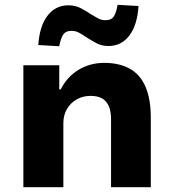

<svg xmlns="http://www.w3.org/2000/svg" viewBox="-20 -777 723 797"><path d="M77 0V-506H226V-406H232Q259 -459 306.5 -487.5Q354 -516 413 -516Q475 -516 518.5 -492Q562 -468 584 -417Q606 -366 606 -288V0H441V-282Q441 -314 432 -335.5Q423 -357 404.5 -368Q386 -379 356 -379Q324 -379 298.5 -364.5Q273 -350 258 -324.5Q243 -299 243 -266V0ZM226 -585 139 -590Q144 -668 177 -711.5Q210 -755 264 -755Q292 -755 313.5 -744Q335 -733 354 -720Q370 -710 385.5 -701.5Q401 -693 417 -693Q443 -693 453 -709.5Q463 -726 468 -757L555 -752Q550 -673 517 -629.5Q484 -586 430 -586Q402 -586 380 -598Q358 -610 339 -622Q323 -633 308.5 -641Q294 -649 277 -649Q252 -649 241.5 -632Q231 -615 226 -585Z"/></svg>

Font: Nunito Sans 6pt ExtraBold
Style: Regular
Weight: 800
Version: Version 3.101;gftools[0.9.27]